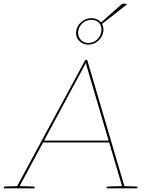

<svg xmlns="http://www.w3.org/2000/svg" viewBox="-34 -1026 814 1046"><path d="M53 0 431 -700H441L647 0H638Q636 0 634.5 -1.5Q633 -3 633 -5L439 -663Q438 -667 436 -674Q434 -681 434 -684Q433 -681 429 -674Q425 -667 423 -663L69 -5Q68 -3 66 -1.5Q64 0 61 0ZM59 0 60 -11H73L72 0ZM195 -250 198 -260H565L566 -250ZM626 0 627 -11H640L639 0ZM-14 0 -13 -5Q-13 -7 -10.5 -8.5Q-8 -10 -6 -10L71 -12V0ZM69 0 71 -12 148 -10Q150 -10 152.5 -8.5Q155 -7 155 -5L154 0ZM546 0 547 -5Q547 -7 549.5 -8.5Q552 -10 554 -10L631 -12V0ZM629 0 631 -12 708 -10Q710 -10 712.5 -8.5Q715 -7 715 -5L714 0ZM446 -783Q417 -783 397 -804Q377 -825 381 -855Q385 -886 409.5 -906.5Q434 -927 464 -927Q495 -927 514 -906.5Q533 -886 529 -855Q525 -825 501.5 -804Q478 -783 446 -783ZM447 -792Q475 -792 495 -810.5Q515 -829 518 -855Q522 -883 506.5 -900.5Q491 -918 463 -918Q437 -918 416.5 -900.5Q396 -883 392 -855Q389 -829 405 -810.5Q421 -792 447 -792ZM516 -895 509 -897 623 -998Q630 -1004 634 -1005.5Q638 -1007 646 -1006L659 -1003L525 -898Q523 -896 520.5 -895.5Q518 -895 516 -895Z"/></svg>

Font: Aleo Thin
Style: Italic
Weight: 250
Italic angle: -7°
Designer: Alessio Laiso
Foundry: Alessio Laiso
Version: Version 2.001;gftools[0.9.29]